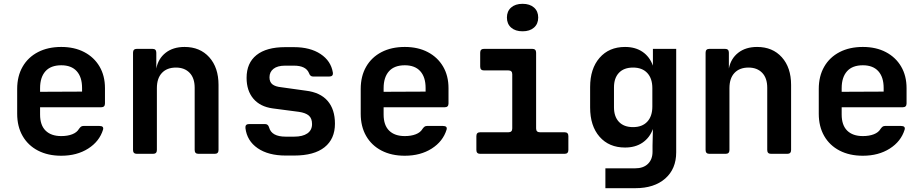

<svg xmlns="http://www.w3.org/2000/svg" viewBox="-20 -806 4840 1006"><path d="M301 10Q231 10 179 -17Q127 -44 98.5 -93.5Q70 -143 70 -210V-340Q70 -407 98.5 -456.5Q127 -506 179 -533Q231 -560 301 -560Q370 -560 421.5 -533Q473 -506 501.5 -457.5Q530 -409 530 -344V-264Q530 -244 510 -244H190V-206Q190 -150 219 -121.5Q248 -93 301 -93Q334 -93 358.5 -102.5Q383 -112 394 -131Q399 -138 404 -142Q409 -146 417 -146H501Q525 -146 520 -127Q501 -65 442 -27.5Q383 10 301 10ZM190 -344V-325L410 -326V-345Q410 -402 382 -433Q354 -464 301 -464Q246 -464 218 -432.5Q190 -401 190 -344Z M697 0Q677 0 677 -20V-530Q677 -550 697 -550H779Q799 -550 799 -530V-447Q809 -499 848 -529.5Q887 -560 947 -560Q1028 -560 1076.5 -506Q1125 -452 1125 -361V-20Q1125 0 1105 0H1020Q1000 0 1000 -20V-346Q1000 -397 973.5 -424.5Q947 -452 902 -452Q855 -452 828.5 -424Q802 -396 802 -344V-20Q802 0 782 0Z M1477 9Q1386 9 1330 -29.5Q1274 -68 1266 -135Q1264 -156 1285 -156H1369Q1385 -156 1390 -138Q1403 -90 1477 -90H1521Q1566 -90 1590.5 -107Q1615 -124 1615 -156Q1615 -186 1598 -200.5Q1581 -215 1546 -220L1409 -238Q1343 -247 1307.5 -289Q1272 -331 1272 -398Q1272 -476 1324 -517.5Q1376 -559 1474 -559H1520Q1605 -559 1659.5 -523Q1714 -487 1724 -426Q1727 -405 1705 -405H1620Q1605 -405 1599 -423Q1583 -462 1520 -462H1474Q1434 -462 1413 -445.5Q1392 -429 1392 -401Q1392 -376 1407.5 -364Q1423 -352 1453 -349L1582 -331Q1658 -322 1696.5 -277.5Q1735 -233 1735 -158Q1735 -78 1680.5 -34.5Q1626 9 1521 9Z M2101 10Q2031 10 1979 -17Q1927 -44 1898.5 -93.5Q1870 -143 1870 -210V-340Q1870 -407 1898.5 -456.5Q1927 -506 1979 -533Q2031 -560 2101 -560Q2170 -560 2221.5 -533Q2273 -506 2301.5 -457.5Q2330 -409 2330 -344V-264Q2330 -244 2310 -244H1990V-206Q1990 -150 2019 -121.5Q2048 -93 2101 -93Q2134 -93 2158.5 -102.5Q2183 -112 2194 -131Q2199 -138 2204 -142Q2209 -146 2217 -146H2301Q2325 -146 2320 -127Q2301 -65 2242 -27.5Q2183 10 2101 10ZM1990 -344V-325L2210 -326V-345Q2210 -402 2182 -433Q2154 -464 2101 -464Q2046 -464 2018 -432.5Q1990 -401 1990 -344Z M2496 0Q2476 0 2476 -20V-93Q2476 -113 2496 -113H2644Q2664 -113 2664 -133V-417Q2664 -437 2644 -437H2516Q2496 -437 2496 -457V-530Q2496 -550 2516 -550H2769Q2789 -550 2789 -530V-133Q2789 -113 2809 -113H2938Q2958 -113 2958 -93V-20Q2958 0 2938 0ZM2718 -642Q2680 -642 2658 -661.5Q2636 -681 2636 -714Q2636 -747 2658 -766.5Q2680 -786 2718 -786Q2756 -786 2778 -766.5Q2800 -747 2800 -714Q2800 -681 2778 -661.5Q2756 -642 2718 -642Z M3152 180V76H3307Q3351 76 3375 52.5Q3399 29 3399 -11V-44L3401 -130Q3384 -84 3346.5 -58.5Q3309 -33 3255 -33Q3171 -33 3121.5 -89.5Q3072 -146 3072 -243V-350Q3072 -446 3121.5 -503Q3171 -560 3255 -560Q3309 -560 3346.5 -534.5Q3384 -509 3401 -462V-550H3523V-8Q3523 79 3465.5 129.5Q3408 180 3309 180ZM3297 -140Q3345 -140 3371.5 -168.5Q3398 -197 3398 -248V-344Q3398 -395 3371.5 -423.5Q3345 -452 3297 -452Q3249 -452 3223 -424.5Q3197 -397 3197 -348V-244Q3197 -195 3223 -167.5Q3249 -140 3297 -140Z M3697 0Q3677 0 3677 -20V-530Q3677 -550 3697 -550H3779Q3799 -550 3799 -530V-447Q3809 -499 3848 -529.5Q3887 -560 3947 -560Q4028 -560 4076.5 -506Q4125 -452 4125 -361V-20Q4125 0 4105 0H4020Q4000 0 4000 -20V-346Q4000 -397 3973.5 -424.5Q3947 -452 3902 -452Q3855 -452 3828.5 -424Q3802 -396 3802 -344V-20Q3802 0 3782 0Z M4501 10Q4431 10 4379 -17Q4327 -44 4298.5 -93.5Q4270 -143 4270 -210V-340Q4270 -407 4298.5 -456.5Q4327 -506 4379 -533Q4431 -560 4501 -560Q4570 -560 4621.5 -533Q4673 -506 4701.5 -457.5Q4730 -409 4730 -344V-264Q4730 -244 4710 -244H4390V-206Q4390 -150 4419 -121.5Q4448 -93 4501 -93Q4534 -93 4558.5 -102.5Q4583 -112 4594 -131Q4599 -138 4604 -142Q4609 -146 4617 -146H4701Q4725 -146 4720 -127Q4701 -65 4642 -27.5Q4583 10 4501 10ZM4390 -344V-325L4610 -326V-345Q4610 -402 4582 -433Q4554 -464 4501 -464Q4446 -464 4418 -432.5Q4390 -401 4390 -344Z"/></svg>

Font: Pitagon Sans Mono
Style: Bold
Weight: 700
Monospace: yes
Designer: Travis Tran
Foundry: Pitagon
Version: Version 1.001; ttfautohint (v1.8.4.7-5d5b);gftools[0.9.26]